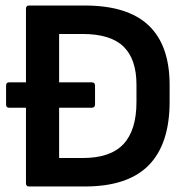

<svg xmlns="http://www.w3.org/2000/svg" viewBox="-20 -675 689 695"><path d="M85 0Q74 0 74 -12V-285H13Q2 -285 2 -297V-365Q2 -377 13 -377H74V-643Q74 -655 85 -655H287Q442 -655 518 -583Q594 -511 594 -367V-307Q594 -154 518.5 -77Q443 0 287 0ZM194 -103H279Q380 -103 427 -153.5Q474 -204 474 -306V-368Q474 -461 427 -506.5Q380 -552 279 -552H194V-377H312Q324 -377 324 -365V-297Q324 -285 312 -285H194Z"/></svg>

Font: Sofia Sans
Style: Bold
Weight: 700
Designer: Botio Nikoltchev, Ani Petrova
Foundry: lettersoup
Version: Version 4.100; ttfautohint (v1.8.4.7-5d5b)